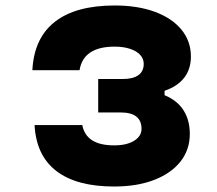

<svg xmlns="http://www.w3.org/2000/svg" viewBox="-20 -660 790 700"><path d="M396 20Q259 20 185.5 -36.5Q112 -93 106 -204H280Q287 -167 316 -148.5Q345 -130 396 -130Q427 -130 449 -137.5Q471 -145 483.5 -158.5Q496 -172 496 -190Q496 -220 477 -235Q458 -250 420 -250H338V-372H428Q465 -372 484.5 -386Q504 -400 504 -427Q504 -446 491 -460Q478 -474 454 -482Q430 -490 398 -490Q341 -490 309 -468.5Q277 -447 270 -404H98Q104 -521 180 -580.5Q256 -640 398 -640Q482 -640 544.5 -617Q607 -594 641.5 -552Q676 -510 676 -454Q676 -408 651.5 -376.5Q627 -345 580 -329V-313Q626 -294 649 -258Q672 -222 672 -172Q672 -114 638 -71Q604 -28 542 -4Q480 20 396 20Z"/></svg>

Font: Martian Mono SemiExpanded ExtraBold
Style: Regular
Weight: 800
Width: 6
Designer: Roman Shamin
Foundry: Evil Martians
Version: Version 1.000